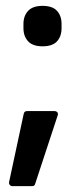

<svg xmlns="http://www.w3.org/2000/svg" viewBox="-20 -501 285 655"><path d="M125 -343Q92 -343 76 -360Q60 -377 60 -405V-419Q60 -447 76 -464Q92 -481 125 -481Q159 -481 174.5 -464Q190 -447 190 -419V-405Q190 -377 174.5 -360Q159 -343 125 -343ZM22 134Q17 134 13.5 130Q10 126 11 120L61 -113Q63 -122 72 -122H166Q172 -122 175.5 -118Q179 -114 177 -108L100 126Q98 134 90 134Z"/></svg>

Font: Sofia Sans Extra Cond
Style: Bold
Weight: 700
Width: 1
Designer: Botio Nikoltchev, Ani Petrova
Foundry: lettersoup
Version: Version 4.100; ttfautohint (v1.8.3)